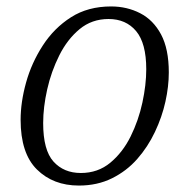

<svg xmlns="http://www.w3.org/2000/svg" viewBox="-20 -566 588 596"><path d="M225 10Q145 10 94.5 -40Q44 -90 44 -194Q44 -249 61 -310Q78 -371 113 -425Q148 -479 200.5 -512.5Q253 -546 325 -546Q374 -546 415 -525Q456 -504 480 -459Q504 -414 504 -341Q504 -298 493.5 -250.5Q483 -203 461 -156.5Q439 -110 406 -72.5Q373 -35 327.5 -12.5Q282 10 225 10ZM231 -29Q284 -29 322.5 -61Q361 -93 385.5 -142.5Q410 -192 422 -247.5Q434 -303 434 -351Q434 -432 402.5 -469.5Q371 -507 317 -507Q265 -507 227 -475.5Q189 -444 164 -394Q139 -344 126.5 -288.5Q114 -233 114 -184Q114 -100 146 -64.5Q178 -29 231 -29Z"/></svg>

Font: Noto Serif Light
Style: Italic
Weight: 300
Italic angle: -12°
Designer: Monotype Design Team
Foundry: Monotype Imaging Inc.
Version: Version 2.013